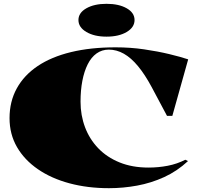

<svg xmlns="http://www.w3.org/2000/svg" viewBox="-20 -971 1036 1006"><path d="M965 -127Q908 -74 840 -43Q772 -12 698.5 1.5Q625 15 551 15Q439 15 344 -10.5Q249 -36 178.5 -84.5Q108 -133 69 -200.5Q30 -268 30 -352Q30 -439 68 -508Q106 -577 177.5 -625Q249 -673 352 -698Q455 -723 586 -723Q663 -723 735 -712.5Q807 -702 867 -687.5Q927 -673 966 -660L883 -364H855L774 -516Q739 -581 703 -624.5Q667 -668 629 -689.5Q591 -711 550 -711Q514 -711 486 -691Q458 -671 439.5 -634Q421 -597 411.5 -547.5Q402 -498 402 -438Q402 -367 425.5 -304.5Q449 -242 494.5 -194.5Q540 -147 606.5 -120Q673 -93 758 -93Q810 -93 859 -102.5Q908 -112 951 -134ZM538 -951Q603 -951 644 -927.5Q685 -904 685 -866Q685 -828 644 -803.5Q603 -779 538 -779Q474 -779 432.5 -803.5Q391 -828 391 -866Q391 -904 432.5 -927.5Q474 -951 538 -951Z"/></svg>

Font: Kalnia SemiExpanded
Style: Bold
Weight: 700
Width: 6
Designer: Frida Medrano
Foundry: Frida Medrano
Version: Version 1.105